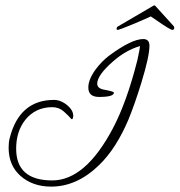

<svg xmlns="http://www.w3.org/2000/svg" viewBox="-20 -637 667 713"><path d="M170 56Q102 56 57 17Q12 -22 12 -89Q12 -109 16 -124Q52 -266 181 -266Q197 -266 213 -257.5Q229 -249 240.5 -235.5Q252 -222 252 -207Q252 -202 250 -197Q248 -192 244 -196Q235 -207 217 -223Q199 -239 174 -239Q112 -239 74 -192Q40 -149 40 -85Q40 33 174 33Q297 33 399 -160Q424 -207 447 -270.5Q470 -334 490 -413Q492 -424 495 -437Q498 -450 500 -466Q448 -451 401 -410Q341 -358 341 -326Q341 -307 372 -303Q403 -297 403 -293Q403 -277 348 -277Q308 -277 308 -312Q308 -342 335 -379Q357 -409 386 -431Q469 -492 512 -492Q535 -492 535 -467Q535 -428 505 -330Q480 -249 457 -193Q435 -141 408 -98.5Q381 -56 348 -24Q266 56 170 56ZM417 -526Q413 -526 413 -530Q413 -537 420 -540L550 -616Q554 -618 556 -616L625 -540Q627 -538 627 -534Q627 -526 620 -526Q616 -526 600.5 -535.5Q585 -545 568 -557Q551 -569 540 -576Q527 -570 507.5 -561.5Q488 -553 468.5 -545Q449 -537 434.5 -531.5Q420 -526 417 -526Z"/></svg>

Font: Petemoss
Style: Regular
Weight: 400
Designer: Robert E. Leuschke
Foundry: Robert E. Leuschke
Version: Version 1.010; ttfautohint (v1.8.3)